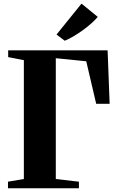

<svg xmlns="http://www.w3.org/2000/svg" viewBox="-20 -1014 632 1034"><path d="M23 0V-35.5L108.5 -50V-690L24 -706.5V-743H559.5L570.5 -455H498L444.5 -684L280.5 -700.5V-50L405 -35.5V0ZM328 -795 284.5 -828 419 -994.5 506.5 -923Q491.5 -905.5 471 -887.2Q450.5 -869 427 -852Q403.5 -835 378.8 -820.2Q354 -805.5 329.5 -795Z"/></svg>

Font: Merriweather 96pt ExtraBold
Style: Regular
Weight: 800
Version: Version 2.100